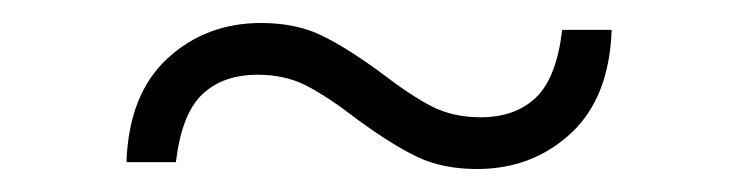

<svg xmlns="http://www.w3.org/2000/svg" viewBox="-20 -350 642 167"><path d="M291 -246Q265 -266 246.5 -275.5Q228 -285 204 -285Q174 -285 156 -268Q138 -251 133 -209H90Q92 -268 125.5 -299Q159 -330 207 -330Q237 -330 259 -319.5Q281 -309 311 -287Q337 -267 355.5 -257.5Q374 -248 398 -248Q428 -248 446 -265Q464 -282 469 -324H512Q510 -265 476.5 -234Q443 -203 395 -203Q365 -203 343 -213.5Q321 -224 291 -246Z"/></svg>

Font: Eudoxus Sans ExtraLight
Style: Regular
Weight: 200
Designer: Stijn de Vries
Foundry: tokotype
Version: Version 2.005